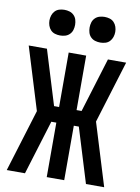

<svg xmlns="http://www.w3.org/2000/svg" viewBox="-96 -953 742 1017"><g transform="rotate(10 275.0 -444.5)"><path d="M537 0H439L349 -293H322V0H228V-293H201L111 0H13L116 -335L13 -670H111L201 -377H228V-670H322V-377H349L439 -670H537L434 -335ZM383 -751Q369 -751 355.5 -755Q342 -759 332 -769Q322 -779 318 -792.5Q314 -806 314 -820Q314 -834 318 -847.5Q322 -861 332 -871Q342 -881 355.5 -885Q369 -889 383 -889Q397 -889 410.5 -885Q424 -881 433.5 -871Q443 -861 447.5 -847.5Q452 -834 452 -820Q452 -806 447.5 -792.5Q443 -779 433.5 -769Q424 -759 410.5 -755Q397 -751 383 -751ZM167 -751Q153 -751 139.5 -755Q126 -759 116.5 -769Q107 -779 102.5 -792.5Q98 -806 98 -820Q98 -834 102.5 -847.5Q107 -861 116.5 -871Q126 -881 139.5 -885Q153 -889 167 -889Q181 -889 194.5 -885Q208 -881 218 -871Q228 -861 232 -847.5Q236 -834 236 -820Q236 -806 232 -792.5Q228 -779 218 -769Q208 -759 194.5 -755Q181 -751 167 -751Z"/></g></svg>

Font: Lode Dark Term
Style: Bold
Weight: 700
Monospace: yes
Designer: Belleve Invis
Foundry: Belleve Invis
Version: Version 29.2.0